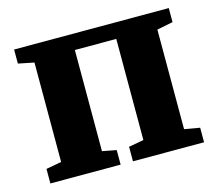

<svg xmlns="http://www.w3.org/2000/svg" viewBox="-84 -653 864 759"><g transform="rotate(-15 348.5 -274.0)"><path d="M33.5 0V-59.5L96.5 -71V-478L32 -491V-548.5H665V-491L599.5 -478V-70.5L662.5 -59.5V0H371.5V-59.5L433 -70.5V-484.5H263.5V-70.5L321 -59.5V0Z"/></g></svg>

Font: Merriweather 36pt Black
Style: Regular
Weight: 900
Version: Version 2.100